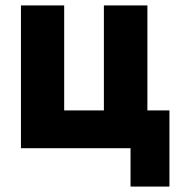

<svg xmlns="http://www.w3.org/2000/svg" viewBox="-20 -545 665 706"><path d="M460 0V141H603V-139H522V-525H362V-139H216V-525H57V0Z"/></svg>

Font: RT Raleway ExtraBold
Style: Regular
Weight: 400
Designer: Matt McInerney, Pablo Impallari, Rodrigo Fuenzalida — Edited by Milan Moffatt in April 2016
Foundry: Matt McInerney, Pablo Impallari, Rodrigo Fuenzalida — Edited by Milan Moffatt in April 2016
Version: Version 3.001